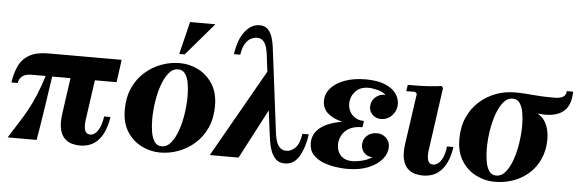

<svg xmlns="http://www.w3.org/2000/svg" viewBox="-48 -891 3196 1057"><g transform="rotate(5 1549.5 -363.0)"><path d="M591 -355H120Q87 -355 69.5 -340.5Q52 -326 49 -303H14Q22 -357 41 -396.5Q60 -436 99 -458Q138 -480 203 -480H608ZM476 -390 439 -129Q435 -96 442 -75.5Q449 -55 471 -55Q484 -55 497 -64.5Q510 -74 521.5 -97Q533 -120 539 -161H574Q562 -79 523.5 -34.5Q485 10 419 10Q398 10 375.5 4Q353 -2 335 -19.5Q317 -37 309 -69.5Q301 -102 308 -155L341 -390ZM201 -361H236Q219 -246 206 -160.5Q193 -75 180 0H20Q50 -49 74.5 -86.5Q99 -124 119.5 -161.5Q140 -199 160 -246.5Q180 -294 201 -361Z M929 -490Q982 -490 1030.5 -466Q1079 -442 1110.5 -393.5Q1142 -345 1142 -272Q1142 -204 1118.5 -151.5Q1095 -99 1054.5 -63Q1014 -27 964.5 -8.5Q915 10 862 10Q810 10 761 -14Q712 -38 680.5 -86.5Q649 -135 649 -208Q649 -276 672.5 -328.5Q696 -381 736.5 -417Q777 -453 827 -471.5Q877 -490 929 -490ZM868 -25Q898 -25 920 -52Q942 -79 957 -122Q972 -165 979.5 -215.5Q987 -266 987 -312Q987 -349 981.5 -381.5Q976 -414 962 -434.5Q948 -455 923 -455Q893 -455 871 -428Q849 -401 834 -358Q819 -315 811.5 -265Q804 -215 804 -168Q804 -132 809.5 -99Q815 -66 829 -45.5Q843 -25 868 -25ZM1105 -720 951 -540H921L965 -720Z M1635 -161H1670Q1659 -85 1630.5 -37.5Q1602 10 1552 10Q1522 10 1504 -6.5Q1486 -23 1476 -48.5Q1466 -74 1461.5 -102.5Q1457 -131 1454 -155L1402 -571Q1400 -593 1394 -615Q1388 -637 1375.5 -651.5Q1363 -666 1339 -666Q1324 -666 1307 -657.5Q1290 -649 1276 -627.5Q1262 -606 1256 -565H1221Q1233 -648 1268 -692Q1303 -736 1348 -736Q1376 -736 1392.5 -720.5Q1409 -705 1417.5 -680Q1426 -655 1430 -626Q1434 -597 1437 -571L1489 -155Q1491 -138 1496.5 -115.5Q1502 -93 1516 -76.5Q1530 -60 1555 -60Q1579 -60 1602.5 -81.5Q1626 -103 1635 -161ZM1423 -503 1453 -300 1296 0H1137Z M1993 -341Q1993 -375 2017.5 -396Q2042 -417 2072 -414Q2055 -430 2026 -437.5Q1997 -445 1975 -445Q1929 -445 1903 -416.5Q1877 -388 1877 -350Q1877 -311 1902 -286Q1927 -261 1966 -261L1961 -226Q1914 -226 1886.5 -209.5Q1859 -193 1847 -168.5Q1835 -144 1835 -119Q1835 -82 1857.5 -58.5Q1880 -35 1922 -35Q1942 -35 1973 -42Q2004 -49 2029 -66Q1998 -68 1982.5 -87Q1967 -106 1967 -129Q1967 -161 1989 -180.5Q2011 -200 2045 -200Q2072 -200 2093.5 -181Q2115 -162 2115 -130Q2115 -94 2088.5 -62Q2062 -30 2013 -10Q1964 10 1895 10Q1869 10 1833.5 5Q1798 0 1764 -13Q1730 -26 1707.5 -50.5Q1685 -75 1685 -115Q1685 -166 1726.5 -199.5Q1768 -233 1848 -246Q1794 -259 1765.5 -285.5Q1737 -312 1737 -352Q1737 -392 1764.5 -423Q1792 -454 1841.5 -472Q1891 -490 1956 -490Q2022 -490 2063.5 -472.5Q2105 -455 2124.5 -427.5Q2144 -400 2144 -370Q2144 -333 2119 -306.5Q2094 -280 2058 -280Q2030 -280 2011.5 -298Q1993 -316 1993 -341Z M2434 -161H2469Q2458 -79 2419 -34.5Q2380 10 2314 10Q2293 10 2270.5 4Q2248 -2 2230 -19.5Q2212 -37 2204 -69.5Q2196 -102 2203 -155L2243 -435L2233 -445H2184L2189 -480Q2215 -480 2248.5 -480.5Q2282 -481 2315.5 -483.5Q2349 -486 2375 -490L2384 -480L2335 -129Q2331 -96 2337.5 -75.5Q2344 -55 2366 -55Q2380 -55 2393.5 -65Q2407 -75 2418 -98Q2429 -121 2434 -161Z M3099 -522Q3099 -488 3090 -460.5Q3081 -433 3060 -414Q3039 -395 3003.5 -387Q2968 -379 2914 -385Q2943 -369 2957 -344.5Q2971 -320 2976 -295Q2981 -270 2981 -252Q2981 -188 2959 -139Q2937 -90 2898.5 -56.5Q2860 -23 2812 -6.5Q2764 10 2711 10Q2659 10 2610 -14Q2561 -38 2529.5 -86.5Q2498 -135 2498 -208Q2498 -276 2521.5 -328.5Q2545 -381 2585.5 -417Q2626 -453 2676 -471.5Q2726 -490 2778 -490Q2809 -490 2832 -488.5Q2855 -487 2877.5 -485Q2900 -483 2928.5 -481.5Q2957 -480 3000 -480Q3064 -480 3064 -522ZM2717 -25Q2747 -25 2769 -52Q2791 -79 2806 -122Q2821 -165 2828.5 -215.5Q2836 -266 2836 -312Q2836 -349 2830.5 -381.5Q2825 -414 2811 -434.5Q2797 -455 2772 -455Q2742 -455 2720 -428Q2698 -401 2683 -358Q2668 -315 2660.5 -265Q2653 -215 2653 -168Q2653 -132 2658.5 -99Q2664 -66 2678 -45.5Q2692 -25 2717 -25Z"/></g></svg>

Font: Brygada 1918
Style: Italic
Weight: 400
Italic angle: -8°
Designer: Mateusz Machalski | Borys Kosmynka | Przemek Hoffer
Foundry: NIEPODLEGLA 2018
Version: Version 3.006